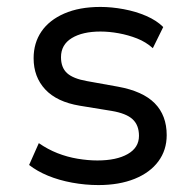

<svg xmlns="http://www.w3.org/2000/svg" viewBox="-20 -525 562 554"><path d="M264 9Q226 9 188 2Q150 -5 118.5 -18Q87 -31 64 -49L92 -112Q118 -94 146 -83Q174 -72 204 -67Q234 -62 261 -62Q316 -62 348.5 -80.5Q381 -99 381 -133Q381 -164 362.5 -181Q344 -198 302 -205L210 -220Q144 -231 110.5 -267Q77 -303 77 -357Q77 -401 99.5 -434Q122 -467 165.5 -486Q209 -505 270 -505Q302 -505 337 -498.5Q372 -492 402 -479Q432 -466 451 -447L421 -386Q401 -404 375.5 -414Q350 -424 322.5 -429Q295 -434 270 -434Q218 -434 187 -415Q156 -396 156 -360Q156 -330 173.5 -314Q191 -298 231 -291L320 -275Q392 -262 426.5 -227Q461 -192 461 -135Q461 -92 437 -59.5Q413 -27 368.5 -9Q324 9 264 9Z"/></svg>

Font: Nunito Sans 7pt SemiCondensed
Style: Regular
Weight: 400
Width: 4
Designer: Vernon Adams
Foundry: Vernon Adams
Version: Version 3.101;gftools[0.9.27]